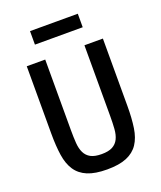

<svg xmlns="http://www.w3.org/2000/svg" viewBox="-160 -981 920 1095"><g transform="rotate(-20 300.0 -434.0)"><path d="M181 -698V-269Q181 -226 183.5 -191Q186 -156 198 -131.5Q210 -107 234 -94Q258 -81 300 -81Q342 -81 366 -94Q390 -107 402 -131.5Q414 -156 416.5 -191Q419 -226 419 -269V-698H531V-289Q531 -214 522.5 -157.5Q514 -101 489 -63.5Q464 -26 418.5 -7Q373 12 300 12Q227 12 181.5 -7Q136 -26 111 -63.5Q86 -101 77.5 -157.5Q69 -214 69 -289V-698ZM155 -880H445V-798H155Z"/></g></svg>

Font: IBM Plex Mono Medium
Style: Regular
Weight: 500
Monospace: yes
Designer: Mike Abbink, Paul van der Laan, Pieter van Rosmalen
Foundry: Bold Monday
Version: Version 2.3